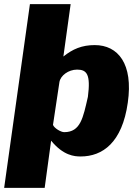

<svg xmlns="http://www.w3.org/2000/svg" viewBox="-29 -743 661 924"><path d="M-9 161H186L217 -66C276 6 329 10 359 10C465 10 559 -57 586 -249C613 -436 539 -526 427 -526C365 -526 321 -507 276 -471L311 -723H115ZM280 -107C264 -107 232 -126 226 -142L257 -348C262 -379 300 -408 342 -408C389 -408 408 -385 394 -277C371 -177 359 -107 280 -107Z"/></svg>

Font: United Sans Black
Style: Italic
Weight: 900
Italic angle: -8°
Designer: Pablo Impallari, Rodrigo Fuenzalida (Modified by Dan O. Williams)
Version: Version 1.000;PS 001.000;hotconv 1.0.88;makeotf.lib2.5.64775